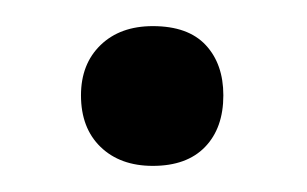

<svg xmlns="http://www.w3.org/2000/svg" viewBox="-20 -274 235 147"><path d="M97 -147Q72 -147 57 -161.5Q42 -176 42 -201Q42 -225 57 -239.5Q72 -254 97 -254Q124 -254 137.5 -239.5Q151 -225 151 -201Q151 -176 137 -161.5Q123 -147 97 -147Z"/></svg>

Font: Cormorant Infant Light SemiBold
Style: Regular
Weight: 600
Version: Version 4.001